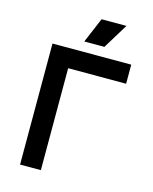

<svg xmlns="http://www.w3.org/2000/svg" viewBox="-133 -1002 865 1088"><g transform="rotate(15 300.0 -457.5)"><path d="M92 0V-710H554V-598H214V0ZM263 -768 325 -915H471L381 -768Z"/></g></svg>

Font: Geist Mono
Style: Bold
Weight: 700
Monospace: yes
Designer: Basement.studio, Andrés Briganti, Mateo Zaragoza
Foundry: Basement.studio, Vercel, Andrés Briganti, Guido Ferreyra, Mateo Zaragoza
Version: Version 1.500; ttfautohint (v1.8.4.7-5d5b)